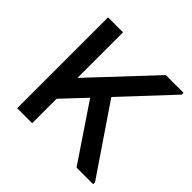

<svg xmlns="http://www.w3.org/2000/svg" viewBox="-154 -748 896 896"><g transform="rotate(45 293.5 -300.0)"><path d="M172.9 -599.6Q148.4 -599.6 74.2 -599.6Q74.2 -562.5 74.2 -450.2Q74.2 -337.9 74.2 0Q98.6 0 172.9 0Q172.9 -40 172.9 -161.1Q200.2 -189.5 280.3 -275.4Q326.2 -206.1 465.8 0Q493.2 0 575.2 0Q575.2 -2.9 575.2 -12.7Q518.6 -96.7 347.7 -347.7Q404.3 -408.2 572.3 -587.9Q572.3 -590.8 572.3 -599.6Q543 -599.6 455.1 -599.6Q384.8 -524.4 172.9 -298.8Q172.9 -374 172.9 -599.6Z"/></g></svg>

Font: TextaAlt
Style: Bold
Weight: 400
Designer: Daniel Hernandez & Miguel Hernandez
Version: Version 1.005;com.myfonts.easy.latinotype.texta.alt-bold.wfk